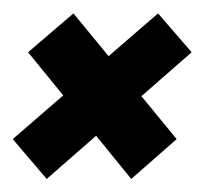

<svg xmlns="http://www.w3.org/2000/svg" viewBox="-22 -386 321 294"><path d="M179 -112 248.5 -173 90.5 -365.5 21 -306ZM49.5 -112 271.5 -306 220 -365.5 -2.5 -173Z"/></svg>

Font: Anybody UltraCondensed Thin SemiBold
Style: Italic
Weight: 600
Italic angle: -10°
Version: Version 1.111